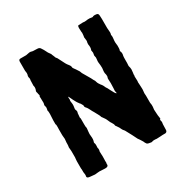

<svg xmlns="http://www.w3.org/2000/svg" viewBox="-166 -867 975 1007"><g transform="rotate(-30 321.5 -364.0)"><path d="M568 -84Q564 -83 564 -78Q564 -77 564.5 -75Q565 -73 565 -72Q568 -65 566 -59Q566 -58 565.5 -56Q565 -54 565 -52Q565 -46 564.5 -35.5Q564 -25 564 -19Q564 -6 552 -4Q546 -4 536 -4Q526 -4 521 -3Q506 -3 499 -2Q492 -2 489 -3Q477 -4 468 0H465Q464 0 462 -0.5Q460 -1 459 -1Q442 -3 439 -9Q437 -11 434.5 -16Q432 -21 431 -24Q430 -25 428 -29Q426 -33 420.5 -41Q415 -49 412 -53L397 -83Q376 -122 375 -124Q373 -124 373 -126Q368 -131 365 -137Q360 -150 348 -166Q344 -170 344 -173Q344 -180 336 -192Q335 -194 333.5 -196Q332 -198 331 -200Q330 -202 322 -220Q320 -225 314 -233Q308 -241 307 -243Q304 -246 304 -248Q304 -252 291 -275Q289 -279 284.5 -287Q280 -295 278 -298Q276 -301 272.5 -309Q269 -317 266 -321Q261 -328 260 -329Q256 -332 254 -338Q254 -345 253 -348Q252 -349 249.5 -353Q247 -357 246 -360Q246 -361 244 -362Q242 -363 242 -364Q230 -380 228 -385Q221 -397 209 -423Q208 -424 208 -425L206 -423V-411Q208 -408 206 -405Q204 -402 207 -386Q209 -374 205 -352Q205 -348 206 -347Q212 -334 207 -326V-323Q205 -307 205 -300Q205 -298 206 -297Q206 -296 206 -296L207 -294V-278Q207 -275 207 -257Q207 -239 209 -237V-232Q207 -220 207 -213Q205 -199 207 -187Q210 -165 204 -151V-147Q207 -142 207 -131Q205 -116 208 -110V-102Q206 -96 206 -93Q208 -58 207 -48Q206 -38 207 -26Q207 -25 206 -21.5Q205 -18 206 -16Q207 -8 199 -4Q190 -1 172 -3Q168 -3 162 -3.5Q156 -4 153 -4Q144 -4 140 -3Q138 -3 131 -2Q124 -1 120 -2Q113 -2 99 -4Q97 -5 91 -5Q75 -7 80 -22V-28Q77 -46 78 -51Q78 -64 77 -66V-69V-109Q77 -112 77.5 -116Q78 -120 78 -123Q79 -125 79 -131V-169Q79 -178 78 -182Q77 -185 77 -193Q78 -196 78.5 -203Q79 -210 79 -213V-221Q79 -224 80 -232Q81 -240 81 -243Q81 -246 80 -254Q79 -262 79 -266V-300Q79 -302 79.5 -316.5Q80 -331 77 -333V-335V-356Q78 -363 78 -376Q79 -383 79 -395Q79 -413 77 -415Q76 -418 78 -423Q81 -433 78 -442Q75 -446 77 -453Q79 -459 79 -464Q79 -487 78 -498Q78 -499 78 -501L79 -503Q82 -506 80 -510Q80 -511 79 -513.5Q78 -516 78 -517Q78 -519 77 -523.5Q76 -528 75 -530V-535Q82 -550 79 -563Q78 -564 78 -566Q79 -577 79 -599Q79 -600 79.5 -601.5Q80 -603 80 -604V-610Q77 -618 78 -625Q81 -632 81 -642Q78 -660 79 -663V-683V-711Q79 -724 90 -724H125Q139 -726 146 -728H153Q165 -725 166 -725Q175 -724 193 -724Q207 -724 213 -711Q214 -709 217 -705Q220 -701 221 -698Q231 -676 240 -666Q243 -663 243 -659Q245 -656 247 -650L253 -635L256 -632Q257 -630 259 -628Q261 -623 269 -608.5Q277 -594 281 -585Q285 -577 295 -565Q301 -557 301 -553Q301 -548 302 -546Q305 -540 313 -530Q314 -528 324 -513Q326 -511 328 -505Q330 -498 331 -497Q349 -465 359 -449L362 -443Q363 -440 366 -435Q369 -430 371 -427Q372 -424 373.5 -419Q375 -414 376 -412Q376 -411 378 -408.5Q380 -406 380 -404Q382 -404 382 -402Q383 -400 384.5 -398Q386 -396 388 -393.5Q390 -391 391 -390Q394 -386 396 -382Q401 -370 402 -369Q406 -365 416 -344Q428 -320 433 -316L437 -314Q436 -316 436 -319Q436 -320 435 -324Q434 -328 434 -329Q434 -332 434.5 -337.5Q435 -343 435 -345Q435 -365 436 -375Q436 -389 435 -397V-405Q435 -406 436 -408.5Q437 -411 437.5 -413Q438 -415 438 -417Q438 -427 435 -436Q434 -444 435 -451Q438 -466 436 -484Q436 -487 435 -492.5Q434 -498 434 -501Q433 -507 435 -521Q437 -531 434 -539Q432 -545 434 -550Q437 -560 434 -570Q432 -573 434 -578Q439 -590 435 -610Q435 -623 437 -626Q438 -632 437 -637Q435 -647 435 -652Q436 -657 437 -666Q438 -675 438 -680V-681Q437 -682 437 -683Q437 -688 436.5 -696Q436 -704 436 -708V-710Q436 -712 436.5 -714Q437 -716 437 -717Q437 -723 443 -723Q451 -724 468 -724Q470 -724 473.5 -723.5Q477 -723 478 -723Q486 -723 498 -725Q509 -726 524 -723H527Q535 -728 548 -726Q563 -726 563 -711Q564 -704 564 -690V-635Q564 -631 565 -623Q566 -615 566 -608Q566 -601 564 -595Q563 -594 564 -591Q565 -588 565 -587V-577Q562 -552 563 -546Q564 -543 564 -537.5Q564 -532 565 -529Q565 -508 564 -505Q560 -498 564 -491Q568 -481 564 -466Q563 -461 563 -440Q563 -436 563 -424.5Q563 -413 562 -409V-406Q566 -392 566 -384Q566 -376 564 -362Q562 -356 563 -352Q564 -350 562 -344V-339Q562 -334 562.5 -326Q563 -318 563 -313Q563 -312 562.5 -312Q562 -312 562 -311V-307Q562 -305 562.5 -299.5Q563 -294 563 -291Q563 -288 563.5 -280Q564 -272 564 -268V-262Q562 -248 562 -241Q562 -238 562.5 -233Q563 -228 563 -226V-183Q563 -181 564 -176.5Q565 -172 565 -170V-158Q565 -155 564 -149.5Q563 -144 563 -141Q563 -129 565 -107L568 -86Z"/></g></svg>

Font: Gutenberg Clean
Style: Regular
Weight: 400
Designer: Nicola Manzari, Bruno Pierini
Foundry: Unio | Creative Solutions
Version: Version 1.001;PS 001.001;hotconv 1.0.88;makeotf.lib2.5.64775